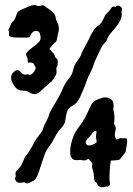

<svg xmlns="http://www.w3.org/2000/svg" viewBox="-20 -746 539 777"><path d="M202.1 -574.2Q195.3 -567.4 179.7 -547.9L193.4 -533.2Q200.2 -527.3 201.7 -520Q203.1 -512.7 208.5 -509.8Q213.9 -506.8 213.9 -494.1Q213.9 -481.4 210.4 -476.6Q207 -471.7 208.5 -460.9Q210 -450.2 206.1 -442.9Q202.1 -435.5 196.3 -426.3Q190.4 -417 183.1 -411.6Q175.8 -406.2 166 -397Q156.2 -387.7 142.6 -375.5Q128.9 -363.3 118.2 -365.2Q107.4 -367.2 104 -369.1Q100.6 -371.1 97.7 -373Q88.9 -378.9 76.2 -378.9Q50.8 -378.9 39.1 -396.5Q14.6 -431.6 32.2 -451.2Q49.8 -470.7 63.5 -455.1Q65.4 -452.1 71.8 -447.3Q78.1 -442.4 84.5 -444.3Q90.8 -446.3 97.2 -444.3Q103.5 -442.4 109.4 -446.3Q130.9 -467.8 121.1 -478.5Q118.2 -483.4 117.2 -486.8Q116.2 -490.2 108.4 -492.2Q100.6 -494.1 98.1 -492.7Q95.7 -491.2 93.8 -493.2Q91.8 -495.1 92.3 -499.5Q92.8 -503.9 90.8 -510.3Q88.9 -516.6 86.4 -521Q84 -525.4 85.9 -529.3Q90.8 -540 124 -563.5Q128.9 -567.4 137.7 -576.2Q146.5 -585 143.6 -600.6Q141.6 -616.2 133.3 -619.6Q125 -623 116.7 -618.7Q108.4 -614.3 105 -605.5Q101.6 -596.7 96.7 -594.7Q92.8 -593.8 82 -593.8H60.5Q19.5 -593.8 16.6 -601.6Q15.6 -604.5 16.6 -611.3Q17.6 -618.2 15.1 -621.6Q12.7 -625 16.1 -629.4Q19.5 -633.8 22.5 -643.6Q25.4 -653.3 32.7 -659.7Q40 -666 43.9 -678.7Q47.9 -691.4 51.8 -696.8Q55.7 -702.1 64 -705.6Q72.3 -709 80.6 -712.9Q88.9 -716.8 97.7 -720.7Q118.2 -728.5 126.5 -724.1Q134.8 -719.7 144.5 -723.1Q154.3 -726.6 160.2 -721.7Q166 -716.8 172.9 -712.4Q179.7 -708 186.5 -703.1Q203.1 -689.5 204.6 -678.7Q206.1 -668 209 -661.1Q211.9 -654.3 214.8 -648.4Q220.7 -631.8 216.8 -617.7Q212.9 -603.5 210.9 -589.8Q209 -576.2 202.1 -574.2ZM471.7 -699.2Q477.5 -673.8 453.1 -641.6Q432.6 -617.2 424.8 -607.4Q417 -597.7 414.1 -588.4Q411.1 -579.1 402.8 -571.3Q394.5 -563.5 389.6 -552.7Q384.8 -542 379.9 -532.2Q375 -522.5 371.1 -513.7Q361.3 -493.2 358.9 -483.4Q356.4 -473.6 347.2 -455.6Q337.9 -437.5 334.5 -428.7Q331.1 -419.9 325.7 -404.8Q320.3 -389.6 312.5 -372.1Q294.9 -328.1 275.4 -319.3Q256.8 -310.5 252 -295.4Q247.1 -280.3 246.1 -271Q245.1 -261.7 242.7 -251.5Q240.2 -241.2 226.1 -226.1Q211.9 -210.9 201.2 -189.5Q190.4 -168 178.2 -152.3Q166 -136.7 160.2 -119.6Q154.3 -102.5 149.4 -87.4Q144.5 -72.3 139.6 -57.6Q128.9 -24.4 119.1 -16.6Q109.4 -10.7 98.1 -5.9Q86.9 -1 79.1 -8.8Q52.7 -2 45.4 -12.7Q38.1 -23.4 41.5 -26.9Q44.9 -30.3 43 -40Q41 -49.8 48.8 -56.6Q65.4 -72.3 71.8 -89.4Q78.1 -106.4 85 -115.2Q91.8 -124 97.7 -133.3Q103.5 -142.6 109.4 -152.3Q120.1 -173.8 127 -183.6Q151.4 -214.8 153.3 -222.7Q155.3 -230.5 158.2 -237.3L166 -252Q176.8 -272.5 177.7 -279.3Q179.7 -290 190.4 -306.6L207 -335Q212.9 -345.7 219.2 -356.4Q225.6 -367.2 234.4 -388.2Q243.2 -409.2 256.8 -425.8Q271.5 -442.4 275.9 -461.9Q280.3 -481.4 288.1 -492.2Q305.7 -516.6 308.6 -525.4Q311.5 -534.2 316.4 -543.5Q321.3 -552.7 328.1 -564.5Q341.8 -590.8 348.6 -606.4Q356.4 -620.1 361.8 -627.9Q367.2 -635.7 376.5 -641.6Q385.7 -647.5 390.1 -654.3Q394.5 -661.1 397.9 -668Q401.4 -674.8 404.3 -681.6Q407.2 -688.5 414.6 -694.3Q421.9 -700.2 428.2 -710.4Q434.6 -720.7 440.4 -719.2Q446.3 -717.8 447.3 -717.8Q454.1 -727.5 466.3 -720.2Q478.5 -712.9 471.7 -699.2ZM438.5 -301.8Q446.3 -277.3 441.4 -244.1Q452.1 -233.4 447.3 -216.8Q440.4 -197.3 450.2 -182.6Q452.1 -179.7 459.5 -184.1Q466.8 -188.5 474.6 -186.5H488.3Q494.1 -186.5 494.6 -179.2Q495.1 -171.9 493.2 -161.1Q491.2 -150.4 490.2 -142.6Q490.2 -130.9 482.4 -122.6Q474.6 -114.3 469.7 -106.9Q464.8 -99.6 459 -98.6Q438.5 -95.7 428.7 -96.7Q425.8 -84 423.8 -51.8Q421.9 -19.5 424.3 -9.8Q426.8 0 422.4 4.9Q418 9.8 413.6 8.8Q409.2 7.8 404.8 9.8Q400.4 11.7 392.6 11.7Q377 11.7 373 -2.9Q371.1 -7.8 366.2 -9.8Q361.3 -11.7 360.8 -27.3Q360.4 -43 355.5 -58.1Q350.6 -73.2 353 -78.1Q355.5 -83 351.1 -87.9Q346.7 -92.8 342.3 -99.1Q337.9 -105.5 333 -101.1Q328.1 -96.7 320.8 -96.7Q313.5 -96.7 309.6 -98.1Q305.7 -99.6 300.8 -98.6Q295.9 -97.7 290 -97.7Q252.9 -97.7 268.6 -167Q271.5 -179.7 277.8 -196.3Q284.2 -212.9 299.8 -232.9Q315.4 -252.9 325.7 -272.9Q335.9 -293 344.7 -313Q353.5 -333 363.3 -337.9Q373 -342.8 390.1 -349.1Q407.2 -355.5 423.8 -347.7Q444.3 -339.8 438.5 -301.8ZM330.1 -162.1Q335.9 -153.3 353.5 -160.2Q371.1 -167 371.1 -171.9Q371.1 -176.8 369.1 -185.5Q367.2 -194.3 369.6 -204.6Q372.1 -214.8 368.7 -216.3Q365.2 -217.8 362.8 -214.8Q360.4 -211.9 356 -210Q351.6 -208 351.6 -205.1Q351.6 -201.2 340.8 -191.4Q320.3 -171.9 330.1 -162.1Z"/></svg>

Font: Creepster Caps
Style: Regular
Weight: 400
Designer: Font Diner, Inc
Foundry: Font Diner, Inc
Version: Version 1.000